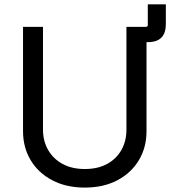

<svg xmlns="http://www.w3.org/2000/svg" viewBox="-20 -851 783 883"><path d="M563.5 -657.2V-727.5H650.9Q659.7 -727.5 659.7 -736.3V-831.1H742.7V-740.2Q742.7 -698.7 722.2 -678Q701.7 -657.2 659.7 -657.2ZM370.1 11.7Q284.2 11.7 220.2 -22Q156.2 -55.7 121.1 -114.3Q85.9 -172.9 85.9 -247.6V-727.5H177.7V-254.9Q177.7 -202.6 201.2 -161.6Q224.6 -120.6 267.6 -97.2Q310.5 -73.7 370.1 -73.7Q430.2 -73.7 472.9 -97.2Q515.6 -120.6 538.6 -161.6Q561.5 -202.6 561.5 -254.9V-727.5H653.8V-247.6Q653.8 -172.9 618.7 -114.3Q583.5 -55.7 519.8 -22Q456.1 11.7 370.1 11.7Z"/></svg>

Font: Inter 16pt
Style: Regular
Weight: 400
Version: Version 4.001;git-66647c0bb